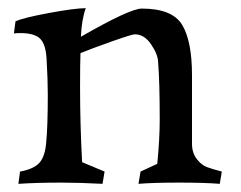

<svg xmlns="http://www.w3.org/2000/svg" viewBox="-20 -447 589 470"><path d="M181 -50 236 -27 231 3Q174 0 129 0Q71 0 25 3L29 -27Q62 -33 76 -48Q90 -63 93 -97Q97 -137 97 -216Q97 -252 94 -303Q92 -339 78 -352.5Q64 -366 30 -366Q18 -366 14 -365L18 -395Q39 -404 101.5 -415.5Q164 -427 190 -427Q180 -400 178 -357Q298 -426 327 -426Q402 -426 426 -386Q450 -346 450 -263V-95Q450 -73 461.5 -58Q473 -43 486.5 -38Q500 -33 523 -27L518 3Q481 0 418 0Q355 0 319 3L324 -27L365 -46Q371 -108 371 -153Q371 -247 367 -296Q366 -315 349.5 -339Q333 -363 310 -363Q303 -363 253.5 -345.5Q204 -328 177 -317Q176 -291 176 -234Q176 -143 181 -50Z"/></svg>

Font: Darwin Serif Regular ALPHA
Style: Regular
Weight: 400
Designer: Emily de Oliveira Santos
Version: Version 0.1